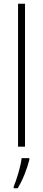

<svg xmlns="http://www.w3.org/2000/svg" viewBox="-20 -780 228 1021"><path d="M113 0V-760H76V0ZM136 70V61H95C91 102 68 177 53 212V221H74C102 176 124 117 136 70Z"/></svg>

Font: Noto Sans Gurmukhi Condensed ExtraLight
Style: Regular
Weight: 200
Width: 3
Designer: Jelle Bosma - Monotype Design Team
Foundry: Monotype Imaging Inc.
Version: Version 2.004